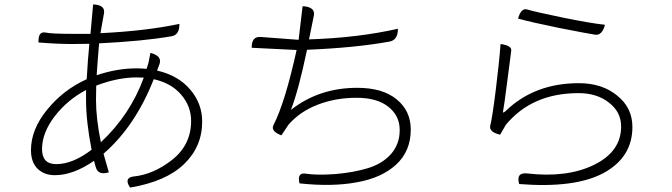

<svg xmlns="http://www.w3.org/2000/svg" viewBox="-20 -806 3040 868"><path d="M401 -786Q457 -784 450 -745L434 -656Q640 -666 791 -698Q792 -648 755 -642Q629 -620 428 -610Q421 -528 417 -466Q510 -497 596 -497Q613 -497 643 -495Q643 -495 652 -525L660 -567Q714 -553 701 -516L690 -487Q786 -465 840 -401Q894 -338 894 -256Q894 -143 812 -64Q730 15 568 42Q539 -2 583 -8Q674 -17 759 -84Q844 -152 844 -259Q844 -326 799 -378Q755 -430 675 -448Q592 -236 448 -111L472 -27Q424 -12 413 -50L405 -79Q311 -14 228 -14Q180 -14 150 -43Q120 -73 120 -127Q120 -221 193 -310Q266 -400 372 -448Q377 -539 384 -608L306 -607Q240 -607 154 -614Q152 -665 185 -659Q212 -653 306 -653H389L401 -786ZM414 -355Q414 -270 436 -163Q568 -286 630 -455L598 -456Q512 -456 415 -419Q414 -397 414 -355ZM170 -132Q170 -64 234 -64Q309 -64 394 -129Q369 -258 369 -354V-399Q285 -355 227 -280Q170 -205 170 -132Z M1348 -778Q1406 -775 1399 -736L1377 -628Q1598 -635 1779 -676Q1779 -625 1741 -618Q1587 -590 1368 -581Q1329 -395 1295 -309Q1422 -409 1595 -409Q1710 -409 1773 -357Q1837 -305 1837 -220Q1837 -123 1771 -62Q1706 -2 1594 18Q1483 39 1334 23Q1322 -27 1362 -21Q1411 -13 1495 -19Q1579 -26 1644 -46Q1709 -66 1748 -110Q1787 -155 1787 -218Q1787 -283 1736 -323Q1685 -364 1592 -364Q1498 -364 1417 -333Q1336 -302 1284 -242L1252 -194Q1203 -213 1216 -240Q1268 -340 1321 -580L1118 -590Q1117 -641 1157 -639L1330 -626L1348 -778Z M2322 -722Q2336 -772 2364 -763Q2396 -753 2522 -727Q2648 -701 2715 -694Q2702 -645 2671 -649Q2633 -655 2506 -680Q2379 -706 2322 -722ZM2243 -607Q2296 -600 2291 -575Q2289 -562 2274 -444Q2259 -326 2254 -301Q2253 -292 2267 -305Q2397 -430 2597 -430Q2702 -430 2770 -374Q2839 -319 2839 -232Q2839 -95 2709 -24Q2579 46 2327 26Q2312 -27 2362 -22Q2544 -1 2666 -61Q2788 -121 2788 -234Q2788 -300 2733 -342Q2679 -385 2595 -385Q2386 -385 2267 -242L2241 -197Q2191 -209 2196 -237Q2205 -269 2221 -397Q2237 -526 2243 -607Z"/></svg>

Font: Swei Half Moon CJK SC
Style: Light
Weight: 300
Version: Version 2.071